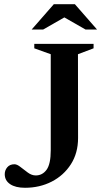

<svg xmlns="http://www.w3.org/2000/svg" viewBox="-20 -878 486 910"><path d="M350 -224Q350 -152.5 316 -99.5Q282 -46.5 225 -17.2Q168 12 98.5 12Q53.5 12 28 -5.2Q2.5 -22.5 2.5 -52.5Q2.5 -71 14.5 -85.2Q26.5 -99.5 48.5 -99.5Q61 -99.5 77.5 -86.2Q94 -73 112.2 -59.8Q130.5 -46.5 149.5 -46.5Q181 -46.5 200.8 -73.5Q220.5 -100.5 220.5 -166V-621L142.5 -649V-670H423.5V-649L349.5 -621ZM385.5 -738 285 -795.5 184.5 -738H130L235 -858H335L440 -738Z"/></svg>

Font: Newsreader Text SemiBold
Style: Regular
Weight: 600
Designer: Hugues Gentile
Foundry: Production Type
Version: Version 1.001